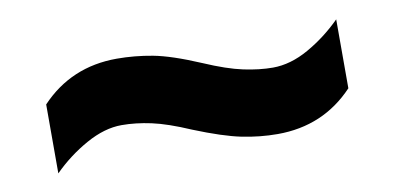

<svg xmlns="http://www.w3.org/2000/svg" viewBox="-33 -508 639 310"><g transform="rotate(-10 286.0 -352.5)"><path d="M268 -301Q231 -317 205.5 -322.5Q180 -328 157 -328Q129 -328 98.5 -311Q68 -294 43 -269V-382Q93 -435 168 -435Q197 -435 226.5 -429.5Q256 -424 303 -404Q340 -388 366 -382.5Q392 -377 414 -377Q443 -377 473 -394Q503 -411 528 -436V-323Q478 -270 403 -270Q374 -270 344.5 -276Q315 -282 268 -301Z"/></g></svg>

Font: Noto Naskh Arabic
Style: Regular
Weight: 400
Designer: Monotype Design Team, David Williams, Mohamad Dakak and Nizar Qandah
Foundry: Monotype Imaging Inc.
Version: Version 2.013